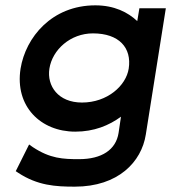

<svg xmlns="http://www.w3.org/2000/svg" viewBox="-20 -502 641 719"><path d="M262 -9C332 -9 388 -32 433 -65L424 -4C414 59 361 94 276 94C216 94 168 92 103 49L89 39L39 139L48 145C121 193 188 197 260 197C423 197 510 104 526 2L601 -471H502L494 -423C459 -456 408 -482 337 -482C174 -482 76 -362 57 -245C35 -104 132 -9 262 -9ZM328 -377C426 -377 474 -323 462 -245C452 -181 382 -118 287 -118C198 -118 155 -180 165 -245C176 -316 244 -377 328 -377Z"/></svg>

Font: Charger Pro
Style: BlkExtObl
Weight: 900
Designer: Jasper
Foundry: Cannot Into Space Fonts
Version: Version 1.09